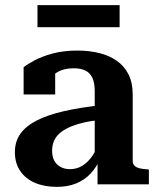

<svg xmlns="http://www.w3.org/2000/svg" viewBox="-20 -718 612 748"><path d="M373 -308 372 -251Q333 -247 302 -239.5Q271 -232 248.5 -221.5Q226 -211 211.5 -198Q197 -185 190 -168Q183 -151 183 -131Q183 -108 191.5 -92Q200 -76 216 -67.5Q232 -59 253 -59Q280 -59 302 -73Q324 -87 341 -112.5Q358 -138 371 -173L372 -103Q357 -68 333.5 -42.5Q310 -17 277 -3.5Q244 10 202 10Q153 10 116.5 -5.5Q80 -21 59 -51.5Q38 -82 38 -125Q38 -167 59.5 -197Q81 -227 123 -248.5Q165 -270 227.5 -284.5Q290 -299 373 -308ZM360 0V-101H349V-363Q349 -396 339.5 -415.5Q330 -435 312 -443.5Q294 -452 267 -452Q227 -452 200.5 -435Q174 -418 159 -394Q153 -404 153 -413.5Q153 -423 158.5 -431.5Q164 -440 173.5 -446Q183 -452 195 -455V-350H72V-456Q87 -468 115 -483Q143 -498 185 -509.5Q227 -521 282 -521Q327 -521 366 -511.5Q405 -502 434.5 -481.5Q464 -461 480.5 -428.5Q497 -396 497 -350V-90Q497 -79 504.5 -72Q512 -65 525.5 -62Q539 -59 557 -58L560 -57V0ZM126 -698H446V-612H126Z"/></svg>

Font: Roboto Serif 28pt SemiBold
Style: Regular
Weight: 600
Designer: Greg Gazdowicz
Foundry: Commercial Type
Version: Version 1.008